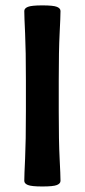

<svg xmlns="http://www.w3.org/2000/svg" viewBox="-20 -674 312 702"><path d="M201.2 -12.7Q201.2 -2.9 188.2 2.4Q175.3 7.8 134.8 7.8Q95.2 7.8 82 2.4Q68.8 -2.9 68.8 -12.7Q68.8 -33.2 71.8 -94.7Q74.7 -156.2 74.7 -267.6V-378.9Q74.7 -490.2 71.8 -551.8Q68.8 -613.3 68.8 -633.8Q68.8 -643.6 82 -648.9Q95.2 -654.3 134.8 -654.3Q175.3 -654.3 188.2 -648.9Q201.2 -643.6 201.2 -633.8Q201.2 -613.3 198 -551.8Q194.8 -490.2 194.8 -378.9V-267.6Q194.8 -156.2 198 -94.7Q201.2 -33.2 201.2 -12.7Z"/></svg>

Font: ALMAS
Style: Bold
Weight: 700
Designer: ALMAS Font/ by Husham Jawad Kadhim, derived from the Bainsely font by/ Paul James MIller
Foundry: High-Logic / Made with FontCreator
Version: Version 1.411;September 19, 2021;FontCreator 14.0.0.2814 32-